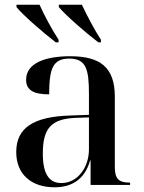

<svg xmlns="http://www.w3.org/2000/svg" viewBox="-20 -786 613 816"><path d="M217 -606H229V-617C202 -658 167 -723 148 -766H50V-756C77 -722 165 -646 217 -606ZM398 -606H409V-617C382 -658 348 -723 328 -766H230V-756C258 -722 345 -646 398 -606ZM212 10C283 10 340 -22 363 -104H365V0H533V-10H530C485 -10 468 -26 468 -76V-375C468 -501 405 -547 278 -547C175 -547 91 -519 91 -447C91 -402 124 -385 189 -385C189 -493 204 -537 274 -537C346 -537 358 -492 358 -387V-298L276 -295C123 -290 49 -243 49 -140C49 -47 111 10 212 10ZM241 -8C188 -8 162 -48 162 -133C162 -239 196 -280 299 -285L358 -287V-151C358 -75 310 -8 241 -8Z"/></svg>

Font: Noto Serif Display Medium
Style: Regular
Weight: 500
Designer: Monotype Design Team
Foundry: Monotype Imaging Inc.
Version: Version 2.009